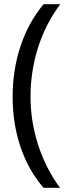

<svg xmlns="http://www.w3.org/2000/svg" viewBox="-20 -734 336 912"><path d="M40 -273.9Q40 -403.3 77.9 -516.1Q115.7 -628.9 187 -713.9H266.1Q195.8 -619.6 160.4 -506.8Q125 -394 125 -274.9Q125 -157.7 161.1 -45.9Q197.3 65.9 265.1 158.2H187Q115.2 75.2 77.6 -35.6Q40 -146.5 40 -273.9Z"/></svg>

Font: HunimalSansv1.5
Style: Regular
Weight: 400
Foundry: Ascender Corporation
Version: Version 1.10